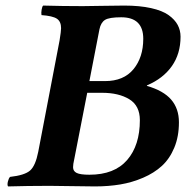

<svg xmlns="http://www.w3.org/2000/svg" viewBox="-20 -667 668 689"><path d="M346.2 -334H293L243.2 -79.1Q243.2 -77.1 242.7 -73Q242.2 -68.8 242.2 -66.9Q242.2 -52.7 255.1 -46.4Q268.1 -40 300.8 -40Q390.6 -40 436.3 -92.8Q481.9 -145.5 481.9 -235.8Q481.9 -287.6 444.1 -310.8Q406.2 -334 346.2 -334ZM336.9 -562 300.8 -376H356.9Q423.8 -376 459 -418.7Q494.1 -461.4 494.1 -527.8Q494.1 -605 415 -605Q371.6 -605 356.7 -595.5Q341.8 -585.9 336.9 -562ZM276.9 -645Q292 -645 346.2 -646Q400.4 -647 425.8 -647Q481.4 -647 522 -637.9Q562.5 -628.9 585 -612.8Q607.4 -596.7 617.7 -577.4Q627.9 -558.1 627.9 -535.2Q627.9 -474.1 596.7 -429.7Q565.4 -385.3 507.8 -360.8L506.8 -358.9Q566.4 -341.8 594.2 -309.6Q622.1 -277.3 622.1 -228Q622.1 -177.2 605.5 -137.2Q588.9 -97.2 560.8 -71.5Q532.7 -45.9 493.4 -29.1Q454.1 -12.2 411.6 -5.1Q369.1 2 320.8 2Q294.9 2 242.4 1Q189.9 0 164.1 0H145Q83 0 8.8 2Q5.4 -3.4 8.3 -15.4Q11.2 -27.3 16.1 -32.2Q68.8 -38.1 88.1 -55.2Q107.4 -72.3 117.2 -122.1L193.8 -522Q199.2 -555.2 199.2 -565.9Q199.2 -589.8 184.1 -599.9Q168.9 -609.9 128.9 -612.8Q127.4 -621.1 129.4 -632.3Q131.3 -643.6 134.8 -647Q205.1 -645 276.9 -645Z"/></svg>

Font: Common Serif
Style: Bold Italic
Weight: 700
Italic angle: -12°
Designer: Philipp H. Poll, Khaled Hosny
Foundry: Stefan Peev, Context Ltd.
Version: Version 1.026